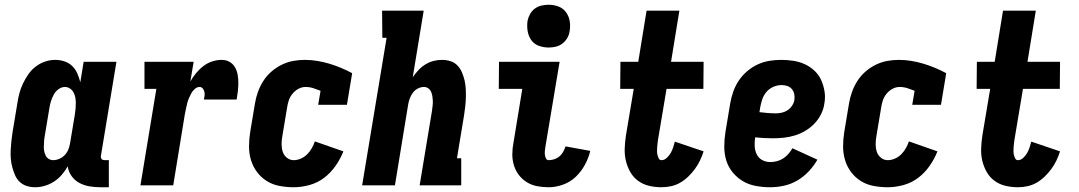

<svg xmlns="http://www.w3.org/2000/svg" viewBox="-20 -780 4540 808"><path d="M128 8Q109 8 92 2.5Q75 -3 62.5 -15Q50 -27 43 -43.5Q36 -60 31.5 -77Q27 -94 25.5 -112.5Q24 -131 25 -149.5Q26 -168 28 -187Q30 -206 33 -225L53 -345Q56 -366 61.5 -387Q67 -408 76.5 -428Q86 -448 99 -467Q112 -486 130.5 -500Q149 -514 170 -521Q191 -528 212 -528Q233 -528 252 -521.5Q271 -515 284.5 -501.5Q298 -488 305.5 -470.5Q313 -453 318 -434L332 -520H470L405 -126Q404 -122 404.5 -118Q405 -114 407.5 -111Q410 -108 413.5 -107Q417 -106 421 -106H438V8H402Q378 8 355.5 4Q333 0 313.5 -10.5Q294 -21 281 -39.5Q268 -58 265 -80Q255 -62 240.5 -45Q226 -28 207.5 -16Q189 -4 168.5 2Q148 8 128 8ZM204 -106Q217 -106 230.5 -112Q244 -118 253.5 -128.5Q263 -139 268 -152Q273 -165 275 -178L295 -298Q297 -310 298 -322.5Q299 -335 299 -346.5Q299 -358 297 -369.5Q295 -381 289.5 -391Q284 -401 274.5 -407.5Q265 -414 253 -414Q239 -414 226 -404.5Q213 -395 206 -381.5Q199 -368 194.5 -354Q190 -340 188 -326L168 -206Q166 -195 165.5 -184.5Q165 -174 164.5 -164Q164 -154 166 -144Q168 -134 172.5 -125Q177 -116 185.5 -111Q194 -106 204 -106Z M571 0 638 -406H588V-520H795L781 -437Q791 -455 805 -472Q819 -489 836 -502Q853 -515 873 -521.5Q893 -528 913 -528Q931 -528 945.5 -520Q960 -512 968.5 -497.5Q977 -483 980 -466Q983 -449 983 -431.5Q983 -414 981 -396.5Q979 -379 976 -361H838Q840 -369 841 -377.5Q842 -386 840 -394Q838 -402 833 -408Q828 -414 820 -414Q809 -414 799.5 -405.5Q790 -397 784.5 -386.5Q779 -376 774.5 -365.5Q770 -355 767.5 -344Q765 -333 762.5 -322Q760 -311 758 -300L709 0Z M1216 8Q1186 8 1156.5 2.5Q1127 -3 1103 -18Q1079 -33 1062 -55.5Q1045 -78 1036.5 -105.5Q1028 -133 1028 -163.5Q1028 -194 1033 -225L1053 -345Q1057 -369 1065.5 -393Q1074 -417 1088 -439Q1102 -461 1122 -478.5Q1142 -496 1165.5 -507.5Q1189 -519 1213.5 -523.5Q1238 -528 1263 -528Q1290 -528 1316.5 -523.5Q1343 -519 1367.5 -511.5Q1392 -504 1416 -494Q1440 -484 1462 -472L1440 -339H1319L1329 -398Q1314 -404 1298.5 -409Q1283 -414 1266 -414Q1250 -414 1235.5 -406Q1221 -398 1210.5 -385Q1200 -372 1195 -356.5Q1190 -341 1188 -326L1168 -206Q1165 -189 1165 -172.5Q1165 -156 1170 -141Q1175 -126 1187.5 -116Q1200 -106 1216 -106Q1231 -106 1246 -112.5Q1261 -119 1272.5 -130.5Q1284 -142 1292 -156Q1300 -170 1305 -185L1425 -143Q1413 -112 1392.5 -82.5Q1372 -53 1344.5 -32Q1317 -11 1283 -1.5Q1249 8 1216 8Z M1504 0 1607 -621H1589L1588 -735H1763L1717 -455Q1728 -471 1741 -485Q1754 -499 1770.5 -509Q1787 -519 1804.5 -523.5Q1822 -528 1840 -528Q1859 -528 1876 -522.5Q1893 -517 1905 -504.5Q1917 -492 1924 -475.5Q1931 -459 1935 -442Q1939 -425 1940 -406.5Q1941 -388 1940.5 -369.5Q1940 -351 1938 -332.5Q1936 -314 1933 -295L1903 -114H1921V0H1746L1798 -314Q1799 -324 1800.5 -334.5Q1802 -345 1801.5 -355.5Q1801 -366 1799.5 -375.5Q1798 -385 1794 -394Q1790 -403 1782 -408.5Q1774 -414 1764 -414Q1751 -414 1738.5 -407.5Q1726 -401 1718 -390.5Q1710 -380 1705 -367Q1700 -354 1698 -342L1642 0Z M2289 8Q2264 8 2240.5 3.5Q2217 -1 2197.5 -13Q2178 -25 2164 -43Q2150 -61 2143 -83.5Q2136 -106 2136 -130.5Q2136 -155 2141 -180L2178 -406H2079L2080 -520H2335L2275 -161Q2274 -153 2273 -145Q2272 -137 2273 -129Q2274 -121 2277.5 -113.5Q2281 -106 2289 -106Q2301 -106 2313 -110Q2325 -114 2334.5 -122Q2344 -130 2350 -141Q2356 -152 2360 -164L2464 -145Q2457 -115 2441.5 -86.5Q2426 -58 2403 -36Q2380 -14 2349.5 -3Q2319 8 2289 8ZM2289 -580Q2267 -580 2247 -587.5Q2227 -595 2215.5 -611.5Q2204 -628 2200.5 -649Q2197 -670 2200 -692Q2203 -707 2210.5 -720.5Q2218 -734 2230.5 -743.5Q2243 -753 2258.5 -756.5Q2274 -760 2289 -760Q2311 -760 2330.5 -752.5Q2350 -745 2362 -728.5Q2374 -712 2377.5 -691Q2381 -670 2377 -648Q2375 -633 2367 -619.5Q2359 -606 2346.5 -596.5Q2334 -587 2319 -583.5Q2304 -580 2289 -580Z M2764 8Q2737 8 2711.5 2Q2686 -4 2665.5 -19Q2645 -34 2632.5 -56Q2620 -78 2614 -103Q2608 -128 2609 -155Q2610 -182 2614 -209L2647 -406H2590L2591 -520H2666L2701 -735H2839L2804 -520H2941L2940 -406H2785L2749 -191Q2748 -183 2747 -175Q2746 -167 2745.5 -159Q2745 -151 2745 -143Q2745 -135 2747 -127.5Q2749 -120 2752.5 -113Q2756 -106 2764 -106Q2776 -106 2786.5 -116Q2797 -126 2803 -137Q2809 -148 2813 -160Q2817 -172 2820 -184L2941 -143Q2935 -124 2926 -105Q2917 -86 2904.5 -69Q2892 -52 2876.5 -37Q2861 -22 2843 -11.5Q2825 -1 2804.5 3.5Q2784 8 2764 8Z M3221 8Q3191 8 3161 2.5Q3131 -3 3106.5 -17.5Q3082 -32 3063.5 -54.5Q3045 -77 3036.5 -104.5Q3028 -132 3028 -163Q3028 -194 3033 -225L3053 -345Q3057 -369 3065.5 -393.5Q3074 -418 3088.5 -440Q3103 -462 3124 -480Q3145 -498 3169 -509Q3193 -520 3218 -524Q3243 -528 3268 -528Q3294 -528 3319.5 -524Q3345 -520 3367.5 -509.5Q3390 -499 3408 -482Q3426 -465 3436 -442.5Q3446 -420 3450 -394.5Q3454 -369 3449 -343Q3446 -321 3435 -299Q3424 -277 3407 -259.5Q3390 -242 3369 -229.5Q3348 -217 3325 -210Q3302 -203 3279 -200.5Q3256 -198 3233 -198Q3214 -198 3195.5 -199Q3177 -200 3158 -202Q3155 -183 3156 -164.5Q3157 -146 3164.5 -130.5Q3172 -115 3187.5 -106.5Q3203 -98 3222 -98Q3235 -98 3249 -101.5Q3263 -105 3275.5 -113Q3288 -121 3297.5 -132Q3307 -143 3315 -156L3420 -108Q3405 -82 3383.5 -59Q3362 -36 3335.5 -20.5Q3309 -5 3279.5 1.5Q3250 8 3221 8ZM3246 -303Q3258 -303 3271 -306Q3284 -309 3295 -316.5Q3306 -324 3313.5 -335.5Q3321 -347 3323 -359Q3325 -372 3322.5 -384Q3320 -396 3312.5 -405Q3305 -414 3293.5 -418Q3282 -422 3269 -422Q3252 -422 3234.5 -414.5Q3217 -407 3205 -392.5Q3193 -378 3187.5 -361Q3182 -344 3179 -327L3176 -308Q3192 -306 3210 -304.5Q3228 -303 3246 -303Z M3716 8Q3686 8 3656.5 2.5Q3627 -3 3603 -18Q3579 -33 3562 -55.5Q3545 -78 3536.5 -105.5Q3528 -133 3528 -163.5Q3528 -194 3533 -225L3553 -345Q3557 -369 3565.5 -393Q3574 -417 3588 -439Q3602 -461 3622 -478.5Q3642 -496 3665.5 -507.5Q3689 -519 3713.5 -523.5Q3738 -528 3763 -528Q3790 -528 3816.5 -523.5Q3843 -519 3867.5 -511.5Q3892 -504 3916 -494Q3940 -484 3962 -472L3940 -339H3819L3829 -398Q3814 -404 3798.5 -409Q3783 -414 3766 -414Q3750 -414 3735.5 -406Q3721 -398 3710.5 -385Q3700 -372 3695 -356.5Q3690 -341 3688 -326L3668 -206Q3665 -189 3665 -172.5Q3665 -156 3670 -141Q3675 -126 3687.5 -116Q3700 -106 3716 -106Q3731 -106 3746 -112.5Q3761 -119 3772.5 -130.5Q3784 -142 3792 -156Q3800 -170 3805 -185L3925 -143Q3913 -112 3892.5 -82.5Q3872 -53 3844.5 -32Q3817 -11 3783 -1.5Q3749 8 3716 8Z M4264 8Q4237 8 4211.5 2Q4186 -4 4165.5 -19Q4145 -34 4132.5 -56Q4120 -78 4114 -103Q4108 -128 4109 -155Q4110 -182 4114 -209L4147 -406H4090L4091 -520H4166L4201 -735H4339L4304 -520H4441L4440 -406H4285L4249 -191Q4248 -183 4247 -175Q4246 -167 4245.5 -159Q4245 -151 4245 -143Q4245 -135 4247 -127.5Q4249 -120 4252.5 -113Q4256 -106 4264 -106Q4276 -106 4286.5 -116Q4297 -126 4303 -137Q4309 -148 4313 -160Q4317 -172 4320 -184L4441 -143Q4435 -124 4426 -105Q4417 -86 4404.5 -69Q4392 -52 4376.5 -37Q4361 -22 4343 -11.5Q4325 -1 4304.5 3.5Q4284 8 4264 8Z"/></svg>

Font: Iosevka Curly Slab Heavy
Style: Italic
Weight: 900
Italic angle: -9°
Monospace: yes
Designer: Belleve Invis
Foundry: Belleve Invis
Version: Version 22.1.2; ttfautohint (v1.8.4)